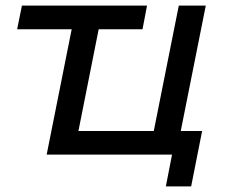

<svg xmlns="http://www.w3.org/2000/svg" viewBox="-20 -550 810 683"><path d="M146 0 235 -446H41L58 -530H503L487 -446H331L259 -84H527L616 -530H712L623 -84H699L660 113H570L592 0H510Z"/></svg>

Font: Montserrat Medium
Style: Italic
Weight: 500
Italic angle: -11.3°
Designer: Julieta Ulanovsky
Foundry: Julieta Ulanovsky
Version: Version 9.000; ttfautohint (v1.8.4.7-5d5b)